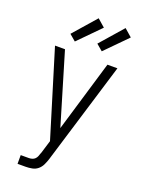

<svg xmlns="http://www.w3.org/2000/svg" viewBox="-177 -843 855 1139"><g transform="rotate(20 250.0 -273.0)"><path d="M84 215V160H135Q145 160 155.5 157Q166 154 173.5 146.5Q181 139 185 129Q189 119 192 109L193 108L219 23L53 -520H116L250 -71L384 -520H447L257 104L251 124Q245 143 236 162Q227 181 211.5 194Q196 207 175.5 211Q155 215 135 215ZM325 -583 285 -617 411 -761 459 -719ZM155 -583 115 -617 241 -761 289 -719Z"/></g></svg>

Font: Iosevka SS18 Light
Style: Regular
Weight: 300
Monospace: yes
Designer: Belleve Invis
Foundry: Belleve Invis
Version: Version 25.1.1; ttfautohint (v1.8.4)